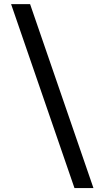

<svg xmlns="http://www.w3.org/2000/svg" viewBox="-20 -821 511 938"><path d="M34.2 -800.8 343.8 97.7H436.5L127 -800.8Z"/></svg>

Font: Giphurs
Style: Regular
Weight: 400
Version: Version 2.010